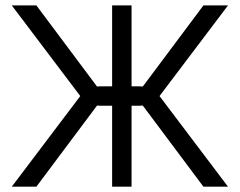

<svg xmlns="http://www.w3.org/2000/svg" viewBox="-20 -704 904 724"><path d="M402.8 0V-305.2H354V-305.7H345.7L117.2 0H24.4L282.7 -341.8L24.4 -683.6H117.2L345.7 -377.9H354V-378.4H402.8V-683.6H476.1V-378.4H510.3V-377.9H518.6L747.1 -683.6H839.8L581.5 -341.8L839.8 0H747.1L518.6 -305.7H510.3V-305.2H476.1V0Z"/></svg>

Font: Sanitrixie
Style: Regular
Weight: 400
Designer: Jayvee D. Enaguas (Grand Chaos)
Version: Version 1.1 - 6/9/2013